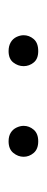

<svg xmlns="http://www.w3.org/2000/svg" viewBox="149 -853 109 447"><g transform="rotate(90 203.5 -629.5)"><path d="M62 -630Q62 -643 71 -653.5Q80 -664 99 -664Q117 -664 125.5 -653.5Q134 -643 134 -630Q134 -617 125.5 -606Q117 -595 99 -595Q87 -595 78.5 -600Q70 -605 66 -613.5Q62 -622 62 -630ZM273 -630Q273 -643 282 -653.5Q291 -664 309 -664Q327 -664 336 -653.5Q345 -643 345 -630Q345 -617 336 -606Q327 -595 309 -595Q297 -595 289 -600Q281 -605 277 -613.5Q273 -622 273 -630Z"/></g></svg>

Font: Moderustic Light
Style: Regular
Weight: 300
Designer: Tural Alisoy
Foundry: TAFT Foundry
Version: Version 2.120